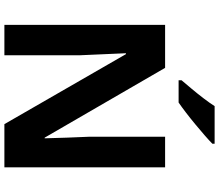

<svg xmlns="http://www.w3.org/2000/svg" viewBox="-80 -894 974 853"><g transform="rotate(90 406.5 -467.0)"><path d="M723 0H531L220 -540H216Q218 -489 220.5 -438Q223 -387 225 -336V0H90V-714H281L591 -179H594Q593 -229 591 -278Q589 -327 587 -376V-714H723ZM618 -924Q604 -910 581 -890Q558 -870 531.5 -848Q505 -826 479.5 -806.5Q454 -787 435 -774H336V-787Q352 -806 373.5 -831.5Q395 -857 416 -884.5Q437 -912 451 -934H618Z"/></g></svg>

Font: Noto Sans Hanifi Rohingya
Style: Bold
Weight: 700
Designer: Monotype Design Team and DaltonMaag
Foundry: Google LLC
Version: Version 2.102; ttfautohint (v1.8.4.7-5d5b)